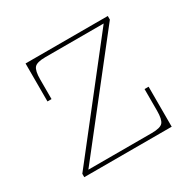

<svg xmlns="http://www.w3.org/2000/svg" viewBox="-115 -613 745 736"><g transform="rotate(-30 257.0 -245.0)"><path d="M59 -15 418 -473 446 -474 87 -17ZM59 0V-15L87 -17H446V0ZM82 -322V-473H160Q122 -473 111 -460Q100 -447 100 -409V-322ZM368 -17Q406 -17 417 -30Q428 -43 428 -81V-177H446V-17ZM82 -473V-490H446V-474L418 -473Z"/></g></svg>

Font: Montagu Slab 144pt Thin
Style: Regular
Weight: 250
Version: Version 1.000